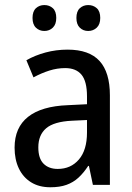

<svg xmlns="http://www.w3.org/2000/svg" viewBox="-20 -749 536 778"><path d="M253.9 -547.9Q341.3 -547.9 383.3 -502Q425.3 -456.1 425.3 -362.8V0H356.4L340.3 -76.7H337.4Q318.8 -48.3 297.9 -29.1Q276.9 -9.8 249.5 0Q222.2 9.8 184.1 9.8Q138.2 9.8 106 -10.3Q73.7 -30.3 56.4 -66.4Q39.1 -102.5 39.1 -150.9Q39.1 -232.4 93.8 -275.6Q148.4 -318.8 254.9 -322.8L332.5 -326.7V-358.4Q332.5 -419.4 310.3 -446.3Q288.1 -473.1 244.1 -473.1Q211.9 -473.1 180.2 -463.1Q148.4 -453.1 115.7 -435.5L86.9 -504.9Q122.1 -524.9 164.8 -536.4Q207.5 -547.9 253.9 -547.9ZM332.5 -262.7 271.5 -259.8Q198.7 -256.3 167 -229.2Q135.3 -202.1 135.3 -151.9Q135.3 -106.9 156.5 -85.7Q177.7 -64.5 213.9 -64.5Q267.1 -64.5 299.8 -102.8Q332.5 -141.1 332.5 -211.9ZM111.8 -676.3Q111.8 -703.1 125.7 -715.8Q139.6 -728.5 159.7 -728.5Q180.2 -728.5 194.1 -715.8Q208 -703.1 208 -676.3Q208 -650.4 194.1 -637Q180.2 -623.5 159.7 -623.5Q139.6 -623.5 125.7 -636.7Q111.8 -649.9 111.8 -676.3ZM289.6 -676.3Q289.6 -703.1 303.5 -715.8Q317.4 -728.5 337.4 -728.5Q357.9 -728.5 372.1 -715.8Q386.2 -703.1 386.2 -676.3Q386.2 -650.4 372.1 -637Q357.9 -623.5 337.4 -623.5Q316.9 -623.5 303.2 -637Q289.6 -650.4 289.6 -676.3Z"/></svg>

Font: Open Sans SemiCondensed Medium
Style: Regular
Weight: 500
Width: 4
Designer: Monotype Design Team
Foundry: Monotype Imaging Inc.
Version: Version 3.000